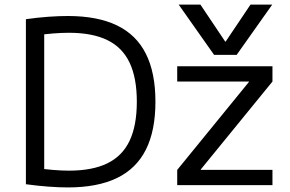

<svg xmlns="http://www.w3.org/2000/svg" viewBox="-20 -810 1270 840"><path d="M761.6 -790H856.7L965.3 -628.1H967.3L1076 -790H1171.1L1015.4 -570H916.6ZM276.7 10Q238.7 10 191.5 6.5Q144.3 3 93.3 -4V-726Q144.3 -733.3 191.5 -736.7Q238.7 -740 276.7 -740Q406.4 -740 491.4 -699Q576.4 -658 618.2 -574.8Q660 -491.7 660 -365Q660 -238.3 618.2 -155.2Q576.4 -72 491.4 -31Q406.4 10 276.7 10ZM281.4 -63.4Q384 -63.4 449.6 -95.4Q515.3 -127.4 546.9 -194Q578.6 -260.7 578.6 -365Q578.6 -469.3 546.9 -536Q515.3 -602.6 449.6 -634.6Q384 -666.6 281.4 -666.6Q249.4 -666.6 212 -663.6Q174.7 -660.6 132.4 -654.6L173.4 -697.3V-32.7L132.4 -75.4Q174.7 -69.7 212 -66.6Q249.4 -63.4 281.4 -63.4ZM755.3 0V-66.7L1068.9 -451.3V-453.3H755.3V-520H1172V-453.3L858.4 -68.7V-66.7H1172V0Z"/></svg>

Font: M PLUS 2 Thin
Style: Regular
Weight: 100
Designer: Coji Morishita
Foundry: UNDERFOREST DESIGN
Version: Version 1.001